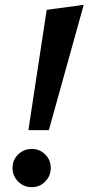

<svg xmlns="http://www.w3.org/2000/svg" viewBox="-20 -772 368 798"><path d="M174 -731 328 -752 183 -231H98ZM32 -74Q32 -107 55.5 -130Q79 -153 112 -153Q145 -153 168 -130Q191 -107 191 -74Q191 -41 168 -17.5Q145 6 112 6Q79 6 55.5 -17.5Q32 -41 32 -74Z"/></svg>

Font: Lobster
Style: Regular
Weight: 400
Designer: Impallari Type
Foundry: Impallari Type
Version: Version 2.100